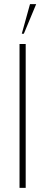

<svg xmlns="http://www.w3.org/2000/svg" viewBox="-20 -914 216 934"><path d="M75 -700H105V0H75ZM126 -894H156L96 -750H86Z"/></svg>

Font: Urbanist
Style: Regular
Weight: 400
Designer: Corey Hu
Foundry: Corey Hu
Version: Version 1.2; befe77262ef67d88f1d94aa3d2e49ef1327b4483